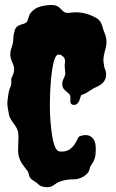

<svg xmlns="http://www.w3.org/2000/svg" viewBox="-20 -739 474 782"><path d="M411.1 -424.8Q406.2 -402.3 382.8 -389.6Q360.4 -379.9 344.2 -368.7Q328.1 -357.4 310.5 -351.6Q306.6 -339.8 303.2 -330.1Q299.8 -320.3 292 -314.9Q284.2 -309.6 274.4 -313Q264.6 -316.4 266.6 -333.5Q268.6 -350.6 261.2 -356.9Q253.9 -363.3 249.5 -367.2Q245.1 -371.1 241.2 -375Q237.3 -378.9 235.4 -384.8Q230.5 -402.3 237.8 -416Q245.1 -429.7 245.6 -436.5Q246.1 -443.4 245.1 -451.2Q242.2 -470.7 244.6 -484.4Q247.1 -498 237.8 -507.8Q228.5 -517.6 217.3 -516.6Q206.1 -515.6 198.7 -486.3Q191.4 -457 187.5 -413.6Q183.6 -370.1 183.1 -319.3Q182.6 -268.6 187.5 -224.6Q197.3 -124 222.7 -122.1Q248 -120.1 261.7 -129.4Q275.4 -138.7 283.2 -150.4Q291 -162.1 295.4 -172.4Q299.8 -182.6 305.7 -184.6Q346.7 -198.2 363.3 -168Q370.1 -155.3 370.1 -131.8Q370.1 -108.4 366.7 -97.2Q363.3 -85.9 358.9 -78.6Q354.5 -71.3 350.6 -65.4Q346.7 -59.6 344.7 -50.3Q342.8 -41 335.9 -33.2Q329.1 -25.4 319.3 -19.5Q298.8 -8.8 285.2 -8.8Q231.4 -8.8 205.1 10.7Q188.5 24.4 171.9 23.4Q147.5 22.5 138.7 13.7Q129.9 4.9 115.2 -3.9Q100.6 -12.7 98.1 -25.9Q95.7 -39.1 88.9 -46.9Q82 -54.7 74.2 -66.4Q53.7 -92.8 53.7 -128.9Q53.7 -151.4 54.7 -166Q55.7 -180.7 54.7 -191.4Q54.7 -211.9 37.1 -233.9Q19.5 -255.9 16.6 -272Q13.7 -288.1 11.2 -302.2Q8.8 -316.4 10.7 -330.1Q12.7 -343.8 14.6 -358.4Q16.6 -373 22 -383.8Q27.3 -394.5 25.9 -405.3Q24.4 -416 27.8 -422.9Q31.2 -429.7 34.2 -437.5Q42 -459 32.2 -480Q22.5 -501 22 -513.7Q21.5 -526.4 24.4 -536.6Q27.3 -546.9 30.8 -556.2Q34.2 -565.4 34.2 -580.1Q34.2 -594.7 39.6 -614.3Q44.9 -633.8 66.9 -639.2Q88.9 -644.5 91.8 -654.3Q94.7 -664.1 98.6 -674.8Q101.6 -685.5 117.2 -698.7Q132.8 -711.9 162.6 -716.3Q192.4 -720.7 205.6 -716.8Q218.8 -712.9 229.5 -700.7Q240.2 -688.5 250 -687Q259.8 -685.5 270.5 -687.5Q321.3 -694.3 372.1 -666Q389.6 -656.2 395.5 -635.7Q401.4 -615.2 405.3 -606.4Q409.2 -597.7 411.6 -587.4Q414.1 -577.1 413.6 -564Q413.1 -550.8 406.2 -526.9Q399.4 -502.9 401.9 -483.9Q404.3 -464.8 407.2 -458.5Q410.2 -452.1 411.6 -443.4Q413.1 -434.6 411.1 -424.8Z"/></svg>

Font: Creepster Caps
Style: Regular
Weight: 400
Designer: Font Diner, Inc
Foundry: Font Diner, Inc
Version: Version 1.000